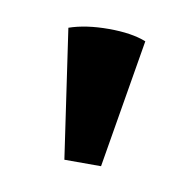

<svg xmlns="http://www.w3.org/2000/svg" viewBox="-38 -771 263 263"><g transform="rotate(10 93.5 -639.5)"><path d="M66 -546H117L147 -725Q127 -733 95 -733Q63 -733 40 -725Z"/></g></svg>

Font: Arima Madurai ExtraBold
Style: Regular
Weight: 800
Designer: Joana Correia and Natanael Gama
Foundry: NDISCOVER
Version: Version 1.020